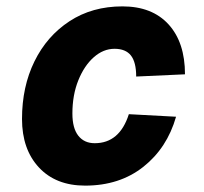

<svg xmlns="http://www.w3.org/2000/svg" viewBox="-20 -570 640 602"><path d="M247 12Q155 12 102 -45Q49 -102 49 -197Q49 -298 88 -377.5Q127 -457 198 -503.5Q269 -550 364 -550Q457 -550 508.5 -493.5Q560 -437 560 -337L407 -330Q407 -375 390.5 -396Q374 -417 339 -417Q304 -417 274 -390.5Q244 -364 225.5 -318Q207 -272 207 -214Q207 -168 225.5 -144.5Q244 -121 277 -121Q355 -121 384 -212L532 -204Q504 -106 429.5 -47Q355 12 247 12Z"/></svg>

Font: Geist Mono ExtraBold
Style: Italic
Weight: 800
Italic angle: -12°
Monospace: yes
Designer: Basement.studio, Andrés Briganti, Mateo Zaragoza
Foundry: Basement.studio, Vercel, Andrés Briganti, Guido Ferreyra, Mateo Zaragoza
Version: Version 1.500; ttfautohint (v1.8.4.7-5d5b)